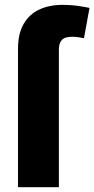

<svg xmlns="http://www.w3.org/2000/svg" viewBox="-20 -776 391 796"><path d="M54.7 0V-574.7Q54.7 -635.7 77.6 -676Q100.6 -716.3 142.1 -736.1Q183.6 -755.9 239.7 -755.9Q274.4 -755.9 305.4 -751.2Q336.4 -746.6 351.1 -743.2L328.1 -617.7Q318.8 -619.6 305.2 -621.6Q291.5 -623.5 278.3 -623.5Q248 -623.5 236.1 -609.9Q224.1 -596.2 224.1 -570.8V0Z"/></svg>

Font: Inter 17pt ExtraBold
Style: Regular
Weight: 800
Version: Version 4.001;git-66647c0bb